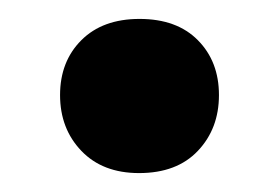

<svg xmlns="http://www.w3.org/2000/svg" viewBox="-20 -413 295 203"><path d="M127 -230Q88.5 -230 66 -253.5Q43.5 -277 43.5 -312.5Q43.5 -348 66 -370.5Q88.5 -393 127.5 -393Q167 -393 189.2 -370.5Q211.5 -348 211.5 -312.5Q211.5 -277 189.2 -253.5Q167 -230 127 -230Z"/></svg>

Font: Commissioner SemiBold
Style: Regular
Weight: 600
Designer: Kostas Bartsokas
Foundry: Kostas Bartsokas
Version: Version 1.000; ttfautohint (v1.8.3)